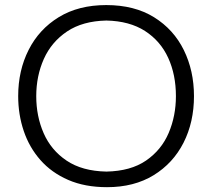

<svg xmlns="http://www.w3.org/2000/svg" viewBox="-20 -746 858 776"><path d="M412.5 10.5Q323 10.5 255.8 -18.8Q188.5 -48 143.5 -99Q98.5 -150 76 -216.5Q53.5 -283 53.5 -357.5Q53.5 -461 95.8 -544.5Q138 -628 217.8 -676.8Q297.5 -725.5 409.5 -725.5Q523.5 -725.5 602.8 -676.2Q682 -627 723 -543.5Q764 -460 764 -357.5Q764 -252.5 721.8 -169.2Q679.5 -86 600.8 -37.8Q522 10.5 412.5 10.5ZM410 -52.5Q508.5 -54.5 570.5 -97.2Q632.5 -140 661.8 -208.8Q691 -277.5 691 -357.5Q691 -444 659.8 -512.2Q628.5 -580.5 566 -620.8Q503.5 -661 410 -663Q314 -661 251 -618.8Q188 -576.5 157.2 -507.8Q126.5 -439 126.5 -357.5Q126.5 -276 156.5 -207.5Q186.5 -139 249.2 -96.8Q312 -54.5 410 -52.5Z"/></svg>

Font: Commissioner Flair Light
Style: Regular
Weight: 300
Designer: Kostas Bartsokas
Foundry: Kostas Bartsokas
Version: Version 1.000; ttfautohint (v1.8.3)